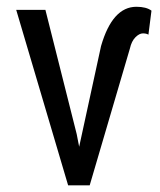

<svg xmlns="http://www.w3.org/2000/svg" viewBox="-20 -558 483 578"><path d="M390.6 -537.6Q420.4 -537.6 436 -525.9L426.8 -453.6Q420.9 -457.5 410.2 -457.5Q399.4 -457.5 387.7 -445.8Q376 -434.1 371.1 -412.1L250 0H185.1L28.8 -528.3H116.7L210.9 -154.3L218.3 -116.2L284.2 -419.4Q318.4 -537.6 390.6 -537.6Z"/></svg>

Font: RobotoCondensed-Regular
Style: Regular
Weight: 400
Designer: Google
Version: Version 2.001201; 2014